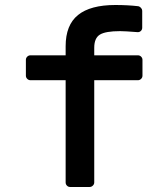

<svg xmlns="http://www.w3.org/2000/svg" viewBox="-20 -744 658 764"><path d="M101.1 -424.8Q93.8 -424.8 88.4 -430.2Q83 -435.5 83 -442.9V-505.9Q83 -513.2 88.4 -518.6Q93.8 -523.9 101.1 -523.9H241.2V-560.1Q241.2 -644.5 290.5 -684.3Q339.8 -724.1 439 -724.1Q488.3 -724.1 530.8 -719.2Q536.6 -717.8 541.3 -712.4Q545.9 -707 545.9 -701.2V-633.8Q545.9 -625.5 540 -620.4Q534.2 -615.2 525.9 -616.2Q476.1 -620.1 458 -620.1Q399.9 -620.1 377.4 -606.2Q355 -592.3 355 -554.2V-523.9H528.8Q536.1 -523.9 541.5 -518.6Q546.9 -513.2 546.9 -505.9V-442.9Q546.9 -435.5 541.5 -430.2Q536.1 -424.8 528.8 -424.8H355V-18.1Q355 -10.7 349.4 -5.4Q343.8 0 336.9 0H258.8Q251.5 0 246.3 -5.4Q241.2 -10.7 241.2 -18.1V-424.8Z"/></svg>

Font: Fragment Mono
Style: Bold
Weight: 700
Designer: Wei Huang based on Nimbus Sans by URW Studio, based on Helvetica by Max Miedinger.
Foundry: Wei Huang
Version: Version 1.011